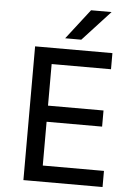

<svg xmlns="http://www.w3.org/2000/svg" viewBox="-62 -998 724 1044"><g transform="rotate(5 300.0 -476.0)"><path d="M353 -788H265L392 -952H504ZM538 0H106V-730H528V-642H204V-415H507V-327H204V-88H538Z"/></g></svg>

Font: Sora
Style: Regular
Weight: 400
Designer: Jonathan Barnbrook, Julián Moncada
Foundry: Barnbrook Fonts
Version: Version 2.000